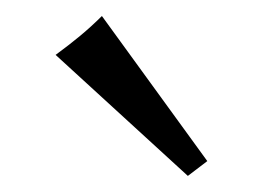

<svg xmlns="http://www.w3.org/2000/svg" viewBox="-20 -774 330 241"><path d="M215.8 -553.2 49.8 -705.1Q66.4 -717.3 80.8 -729.2Q95.2 -741.2 107.9 -753.9L240.2 -571.8Z"/></svg>

Font: Simonetta
Style: Italic
Weight: 400
Italic angle: -2°
Designer: Gayaneh Bagdasaryan
Foundry: BrownFox
Version: Version 1.001